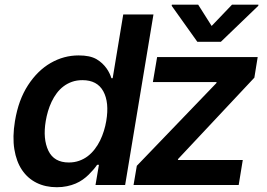

<svg xmlns="http://www.w3.org/2000/svg" viewBox="-20 -789 1139 819"><path d="M43.7 -272Q51.5 -318.9 65.3 -356.5Q79.2 -394.2 99.4 -425.4Q140.3 -488.3 196.2 -520.4Q252.1 -552.6 315.3 -552.6Q339.8 -552.6 358.7 -548.7Q377.5 -544.7 391.7 -536.6Q405.5 -528.4 416 -518.5Q426.5 -508.5 434.1 -497.9Q441.8 -487.2 446.9 -476.4Q452.1 -465.6 455.3 -455.3H460.6L505.7 -727.3H634.6L513.8 0H387.4L402 -85.9H394.2Q387.4 -76 378.6 -65.7Q369.7 -55.4 358.3 -44Q347.3 -33 333.3 -23.1Q319.2 -13.1 302.6 -6Q285.9 1.1 265.8 5.3Q245.7 9.6 222.3 9.6Q174 9.6 136 -9.2Q98 -28.1 73.9 -63.9Q49.7 -99.8 41.2 -152.3Q32.7 -204.9 43.7 -272ZM563.6 -81.7 902.7 -434.3 904.1 -438.9H632.1L650.2 -545.5H1079.2L1065 -457.7L740.1 -111.2L738.6 -106.5H1015.6L998.2 0H549.7ZM186.4 -146Q210.6 -95.9 273.4 -95.9Q297.6 -95.9 317.8 -103.2Q338.1 -110.4 354.6 -123Q371.1 -135.7 384.2 -152.9Q397.4 -170.1 407 -189.6Q416.5 -209.2 423.1 -230.5Q429.7 -251.8 433.2 -272.7Q446.7 -352.3 420.5 -399.9Q394.5 -447.1 331.7 -447.1Q307.2 -447.1 287.1 -440Q267 -432.9 250.9 -420.6Q234.7 -408.4 222.1 -391.5Q209.5 -374.6 200.3 -355.3Q191.1 -335.9 184.8 -314.8Q178.6 -293.7 175.1 -272.7Q162.3 -196.7 186.4 -146ZM713.1 -769.2H825.3L882.8 -678.3L969.8 -769.2H1082.4L1081.7 -764.2L922.2 -610.8H821.7L712.4 -764.2Z"/></svg>

Font: Inter P Semi Bold
Style: Italic
Weight: 600
Italic angle: 9.39999°
Designer: Rasmus Andersson
Foundry: rsms
Version: Version 3.018;git-588b23468